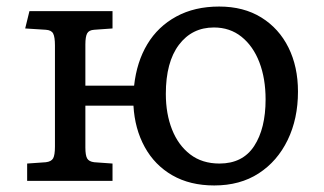

<svg xmlns="http://www.w3.org/2000/svg" viewBox="-20 -553 991 587"><path d="M635 14Q561 14 507 -17Q453 -48 422.5 -103.5Q392 -159 388 -230H241V-102Q241 -78 246.5 -68.5Q252 -59 268 -57L324 -53V0H63V-53L120 -57Q137 -59 142.5 -69Q148 -79 148 -105V-414Q148 -440 142.5 -450.5Q137 -461 120 -462L57 -466L70 -519H324V-466L268 -462Q252 -461 246.5 -451Q241 -441 241 -417V-291H390Q398 -364 430.5 -418Q463 -472 519 -502.5Q575 -533 650 -533Q725 -533 779 -499.5Q833 -466 862 -407.5Q891 -349 891 -273Q891 -190 859.5 -125Q828 -60 771 -23Q714 14 635 14ZM651 -53Q722 -53 757 -106.5Q792 -160 792 -249Q792 -313 773 -362.5Q754 -412 718.5 -440.5Q683 -469 634 -469Q567 -469 527 -416Q487 -363 487 -266Q487 -205 506 -157Q525 -109 561.5 -81Q598 -53 651 -53Z"/></svg>

Font: Literata Variable Black
Style: Regular
Weight: 900
Designer: Latin by Veronika Burian and Jose Scaglione. Greek by Irene Vlachou. Cyrillic by Vera Evstafieva.
Foundry: TypeTogether
Version: Version 3.021